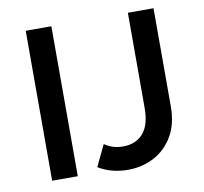

<svg xmlns="http://www.w3.org/2000/svg" viewBox="-78 -774 923 870"><g transform="rotate(-10 383.5 -339.5)"><path d="M95 0V-690H213V0ZM307 -25 354 -123Q371 -111 392 -104Q413 -97 439 -97Q497 -97 531 -135Q565 -173 565 -253V-690H683V-239Q683 -158 650.5 -102.5Q618 -47 563.5 -18Q509 11 443 11Q366 11 307 -25Z"/></g></svg>

Font: Radio Canada Medium
Style: Regular
Weight: 500
Designer: Charles Daoud, Etienne Aubert Bonn, Alexandre Saumier Demers, Jacques Le Bailly
Foundry: Radio-Canada
Version: Version 2.104; ttfautohint (v1.8.4.7-5d5b);gftools[0.9.28.de